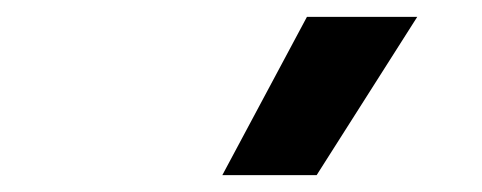

<svg xmlns="http://www.w3.org/2000/svg" viewBox="-20 -828 572 228"><path d="M244 -620 344.5 -808H475.5L356 -620Z"/></svg>

Font: Encode Sans SemiCondensed SemiCondensed SemiBold
Style: Regular
Weight: 600
Width: 4
Designer: Multiple Designers
Foundry: Impallari Type
Version: Version 3.000; ttfautohint (v1.8.3) -l 8 -r 50 -G 200 -x 14 